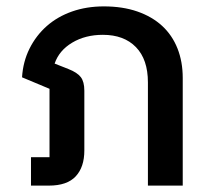

<svg xmlns="http://www.w3.org/2000/svg" viewBox="-20 -581 665 601"><path d="M77 -89H135V-303L49 -339Q52 -388 72.5 -429Q93 -470 126.5 -499.5Q160 -529 205.5 -545Q251 -561 305 -561Q364 -561 410 -545Q456 -529 487.5 -500Q519 -471 535.5 -429.5Q552 -388 552 -337V0H443V-323Q443 -395 405.5 -433.5Q368 -472 302 -472Q247 -472 206 -447.5Q165 -423 151 -382L194 -365Q222 -354 233 -339.5Q244 -325 244 -297V-110Q244 -58 217 -29Q190 0 133 0H77Z"/></svg>

Font: IBM-Poppins
Style: Poppins-Medium
Weight: 500
Designer: Mike Abbink, Paul van der Laan, Pieter van Rosmalen, Ben Mitchell, Mark Frömberg
Foundry: Bold Monday
Version: Version 1.1